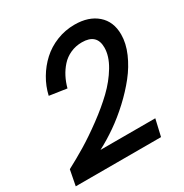

<svg xmlns="http://www.w3.org/2000/svg" viewBox="-171 -825 912 953"><g transform="rotate(-30 284.5 -349.0)"><path d="M563.5 -540.5Q563.5 -490.2 539.8 -435.5Q516.1 -380.9 477.5 -332.3Q439 -283.7 389.4 -237.8Q339.8 -191.9 288.8 -156.5Q237.8 -121.1 188 -95.2H502L480 0H-8.8L8.3 -88.4Q61 -116.2 114.5 -148.4Q168 -180.7 232.4 -228Q296.9 -275.4 345.2 -321.8Q393.6 -368.2 426.3 -422.6Q459 -477.1 459 -525.9Q459 -604 374.5 -604Q338.9 -604 308.6 -590.3Q278.3 -576.7 257.1 -553Q235.8 -529.3 221.4 -501.2Q207 -473.1 198.7 -441.4L99.6 -456.1Q110.8 -505.4 136.5 -548.8Q162.1 -592.3 198.5 -625.7Q234.9 -659.2 283.7 -678.7Q332.5 -698.2 386.7 -698.2Q467.3 -698.2 515.4 -656.2Q563.5 -614.3 563.5 -540.5Z"/></g></svg>

Font: HK Grotesk SmBold Legacy Italic
Style: Regular
Weight: 600
Italic angle: -13°
Designer: Alfredo Marco Pradil
Foundry: Hanken Design Co.
Version: Version 2.022;PS 002.022;hotconv 1.0.88;makeotf.lib2.5.64775